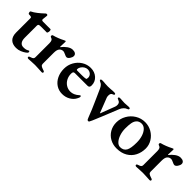

<svg xmlns="http://www.w3.org/2000/svg" viewBox="148 -1330 2176 2176"><g transform="rotate(45 1236.0 -242.0)"><path d="M87 -111V-342Q87 -351 80 -354.5Q73 -358 55 -359H44Q38 -359 34 -368Q30 -377 30 -387Q30 -394 36 -397Q66 -411 101.5 -439Q137 -467 163 -492Q165 -494 171 -499.5Q177 -505 185 -505Q202 -505 200 -488L194 -433V-429Q194 -420 200 -416.5Q206 -413 219 -413H336Q339 -413 342 -406Q345 -399 345 -392Q345 -379 341 -368Q337 -357 333 -357H238Q214 -357 206 -352Q198 -347 198 -331V-139Q198 -95 215 -72.5Q232 -50 263 -50Q289 -50 303 -54Q317 -58 332 -67Q334 -69 338 -69Q342 -69 344.5 -63.5Q347 -58 347 -50Q347 -44 326 -28Q305 -12 273.5 1Q242 14 209 14Q149 14 118 -18Q87 -50 87 -111Z M379 -10Q379 -18 384.5 -22Q390 -26 402 -29Q423 -35 431.5 -43.5Q440 -52 440 -67V-292Q440 -317 432.5 -331.5Q425 -346 406 -351Q394 -355 394 -368Q394 -380 405 -383Q434 -390 469.5 -404Q505 -418 529 -431Q545 -440 549 -440Q557 -440 557 -430L554 -352Q554 -350 555 -348Q556 -346 557 -346Q583 -380 616 -403.5Q649 -427 681 -427Q709 -427 724 -415.5Q739 -404 739 -385Q739 -364 722.5 -340Q706 -316 687 -316Q676 -316 652 -328Q626 -340 616 -340Q587 -340 569 -319.5Q551 -299 551 -249V-73Q551 -56 563 -46.5Q575 -37 604 -28Q616 -25 621 -21Q626 -17 626 -10Q626 3 608 3Q577 3 550 0Q516 -2 499 -2Q484 -2 452 0Q428 3 399 3Q390 3 384.5 -0.5Q379 -4 379 -10Z M760 -204Q760 -264 788.5 -315Q817 -366 865 -396Q913 -426 970 -426Q1033 -426 1075 -388Q1117 -350 1117 -292Q1117 -274 1109.5 -265Q1102 -256 1086 -256H883Q869 -256 863 -248Q857 -240 857 -221Q857 -179 875 -145Q893 -111 924.5 -91Q956 -71 995 -71Q1047 -71 1095 -114Q1103 -122 1108 -122Q1112 -122 1115 -118.5Q1118 -115 1118 -110Q1118 -97 1106 -76Q1088 -38 1045 -12Q1002 14 947 14Q893 14 850.5 -14Q808 -42 784 -91.5Q760 -141 760 -204ZM954 -295Q998 -295 1018 -300Q1027 -302 1027 -326Q1027 -353 1006.5 -371.5Q986 -390 956 -390Q935 -390 915 -377.5Q895 -365 882.5 -345.5Q870 -326 870 -307Q870 -295 884 -295Z M1343 -21Q1335 -38 1312 -99Q1299 -130 1281 -170Q1263 -210 1255 -229Q1234 -273 1209 -332Q1188 -379 1158 -388Q1148 -392 1144 -396Q1140 -400 1140 -408Q1140 -418 1163 -418Q1192 -418 1210 -415Q1234 -413 1253 -413Q1272 -413 1300 -415Q1323 -418 1353 -418Q1361 -418 1368 -415.5Q1375 -413 1375 -406Q1375 -399 1370 -395.5Q1365 -392 1353 -388Q1331 -379 1331 -346Q1331 -325 1335 -316L1405 -136Q1407 -135 1408 -136L1473 -306Q1480 -321 1480 -341Q1480 -377 1450 -387Q1437 -392 1432 -395.5Q1427 -399 1427 -406Q1427 -418 1450 -418Q1464 -418 1482 -416Q1508 -414 1520 -414Q1531 -414 1553 -416Q1571 -418 1586 -418Q1608 -418 1608 -407Q1608 -399 1603.5 -395Q1599 -391 1588 -387Q1570 -381 1554 -364Q1538 -347 1528 -323L1450 -130L1442 -111L1416 -48Q1411 -35 1402 -15Q1393 5 1384 21H1367Q1362 21 1356.5 10.5Q1351 0 1348 -8.5Q1345 -17 1343 -21Z M1610 -193Q1610 -254 1640.5 -308Q1671 -362 1724 -394.5Q1777 -427 1840 -427Q1899 -427 1948.5 -398.5Q1998 -370 2027 -322.5Q2056 -275 2056 -220Q2056 -156 2029 -102.5Q2002 -49 1948.5 -17.5Q1895 14 1819 14Q1761 14 1713 -12.5Q1665 -39 1637.5 -86.5Q1610 -134 1610 -193ZM1915 -66Q1936 -104 1936 -196Q1936 -248 1922 -291.5Q1908 -335 1882.5 -361Q1857 -387 1824 -387Q1784 -387 1761 -360Q1743 -340 1736.5 -305Q1730 -270 1730 -217Q1730 -168 1744.5 -124Q1759 -80 1784 -52.5Q1809 -25 1839 -25Q1892 -25 1915 -66Z M2108 -10Q2108 -18 2113.5 -22Q2119 -26 2131 -29Q2152 -35 2160.5 -43.5Q2169 -52 2169 -67V-292Q2169 -317 2161.5 -331.5Q2154 -346 2135 -351Q2123 -355 2123 -368Q2123 -380 2134 -383Q2163 -390 2198.5 -404Q2234 -418 2258 -431Q2274 -440 2278 -440Q2286 -440 2286 -430L2283 -352Q2283 -350 2284 -348Q2285 -346 2286 -346Q2312 -380 2345 -403.5Q2378 -427 2410 -427Q2438 -427 2453 -415.5Q2468 -404 2468 -385Q2468 -364 2451.5 -340Q2435 -316 2416 -316Q2405 -316 2381 -328Q2355 -340 2345 -340Q2316 -340 2298 -319.5Q2280 -299 2280 -249V-73Q2280 -56 2292 -46.5Q2304 -37 2333 -28Q2345 -25 2350 -21Q2355 -17 2355 -10Q2355 3 2337 3Q2306 3 2279 0Q2245 -2 2228 -2Q2213 -2 2181 0Q2157 3 2128 3Q2119 3 2113.5 -0.5Q2108 -4 2108 -10Z"/></g></svg>

Font: EB Garamond SemiBold
Style: Regular
Weight: 600
Designer: Georg Duffner and Octavio Pardo
Foundry: Georg Duffner
Version: Version 1.000